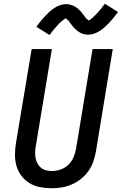

<svg xmlns="http://www.w3.org/2000/svg" viewBox="-20 -997 650 1025"><path d="M256 8Q224 8 193.5 2Q163 -4 138 -19Q113 -34 95 -57.5Q77 -81 68.5 -109.5Q60 -138 60 -169.5Q60 -201 65 -232L149 -735H257L171 -217Q168 -201 167.5 -184.5Q167 -168 170 -153Q173 -138 180 -124.5Q187 -111 198.5 -101.5Q210 -92 225.5 -88Q241 -84 257 -84Q280 -84 303.5 -92Q327 -100 345 -117.5Q363 -135 372.5 -157.5Q382 -180 386 -203L474 -735H582L492 -188Q487 -161 478 -134.5Q469 -108 452.5 -84.5Q436 -61 413 -42.5Q390 -24 363.5 -12.5Q337 -1 310 3.5Q283 8 256 8ZM244 -810 174 -854Q187 -872 199 -886.5Q211 -901 222.5 -913Q234 -925 245 -935Q256 -945 270.5 -954.5Q285 -964 301 -969.5Q317 -975 333 -975Q338 -975 343 -974.5Q348 -974 353 -972.5Q358 -971 362.5 -969.5Q367 -968 372 -966Q377 -964 381 -961.5Q385 -959 388.5 -956.5Q392 -954 396 -950.5Q400 -947 403.5 -943.5Q407 -940 410.5 -936.5Q414 -933 416.5 -929.5Q419 -926 421 -923.5Q423 -921 427 -916Q431 -911 434 -906.5Q437 -902 440 -898.5Q443 -895 447.5 -893Q452 -891 451 -887Q451 -887 451 -887Q451 -887 451 -887Q452 -887 456 -889Q460 -891 463 -893.5Q466 -896 470 -899Q474 -902 476 -904Q478 -906 480 -908Q482 -910 484.5 -912Q487 -914 489 -916.5Q491 -919 493.5 -921.5Q496 -924 498.5 -926.5Q501 -929 504 -932Q507 -935 509.5 -938.5Q512 -942 515 -945.5Q518 -949 521 -952.5Q524 -956 527 -960Q530 -964 533 -968.5Q536 -973 540 -977L610 -933Q597 -915 585 -900.5Q573 -886 561.5 -874Q550 -862 539 -852Q528 -842 513.5 -832.5Q499 -823 483 -817.5Q467 -812 451 -812Q446 -812 441 -812.5Q436 -813 431 -814Q426 -815 421.5 -816.5Q417 -818 412 -820.5Q407 -823 403 -825.5Q399 -828 395.5 -830.5Q392 -833 388 -836.5Q384 -840 380.5 -843.5Q377 -847 373.5 -850.5Q370 -854 367.5 -857.5Q365 -861 363 -863.5Q361 -866 357 -871Q353 -876 350 -880.5Q347 -885 344 -888.5Q341 -892 336.5 -893.5Q332 -895 333 -900Q333 -900 333 -900Q333 -900 333 -900Q332 -900 328 -897.5Q324 -895 321 -893Q318 -891 314 -887.5Q310 -884 308 -882.5Q306 -881 304 -879Q302 -877 299.5 -875Q297 -873 295 -870.5Q293 -868 290.5 -865.5Q288 -863 285.5 -860Q283 -857 280 -854Q277 -851 274.5 -848Q272 -845 269 -841.5Q266 -838 263 -834Q260 -830 257 -826.5Q254 -823 251 -818.5Q248 -814 244 -810Z"/></svg>

Font: Iosevka SS04 SmBd Ex Obl
Style: Regular
Weight: 600
Width: 7
Italic angle: -9°
Monospace: yes
Designer: Belleve Invis
Foundry: Belleve Invis
Version: Version 19.0.0; ttfautohint (v1.8.4)